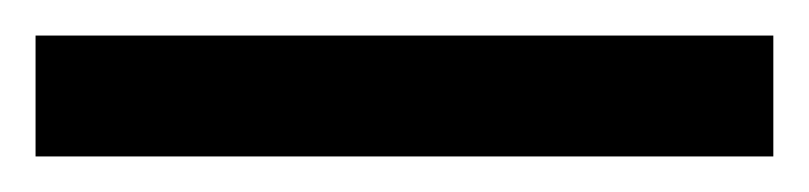

<svg xmlns="http://www.w3.org/2000/svg" viewBox="-22 70 455 108"><path d="M-2 90H413V158H-2Z"/></svg>

Font: hexkorean15
Style: Book
Weight: 400
Designer: Jelle Bosma - Monotype Design Team
Foundry: Monotype Imaging Inc.
Version: Version 2.003